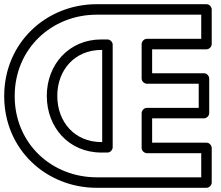

<svg xmlns="http://www.w3.org/2000/svg" viewBox="-22 -870 1052 915"><path d="M653 -660V-496C653 -480.9 667.3 -471 678 -471H925V-356H678C662.9 -356 653 -341.7 653 -331V-165C653 -149.9 667.3 -140 678 -140H937V-25H439C224.8 -25 48 -185.3 48 -412C48 -638.8 224.9 -800 439 -800H937V-685H678C662.9 -685 653 -670.7 653 -660ZM703 -635H962C972.7 -635 987 -644.9 987 -660V-825C987 -835.7 977.1 -850 962 -850H439C199.1 -850 -2 -667.2 -2 -412C-2 -156.7 199.2 25 439 25H962C972.7 25 987 15.1 987 0V-165C987 -175.7 977.1 -190 962 -190H703V-306H950C960.7 -306 975 -315.9 975 -331V-496C975 -506.7 965.1 -521 950 -521H703ZM490 -682H461C306.4 -682 201 -562.1 201 -413C201 -263 306.4 -143 461 -143H490C505.1 -143 515 -157.3 515 -168V-657C515 -672.1 500.7 -682 490 -682ZM465 -632V-193H461C335.6 -193 251 -287 251 -413C251 -537.9 335.6 -632 461 -632Z"/></svg>

Font: Hussar Techniczny
Style: Bold 
Weight: 700
Foundry: Cannot Into Space Fonts
Version: Version 0.77